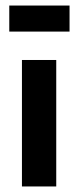

<svg xmlns="http://www.w3.org/2000/svg" viewBox="-20 -673 282 693"><path d="M59.2 0H183V-456.5H59.2ZM231 -653H13.5V-559H231Z"/></svg>

Font: Tilda Sans VF
Style: Regular
Weight: 400
Designer: ParaType Ltd
Foundry: ParaType Ltd
Version: Version 1.010